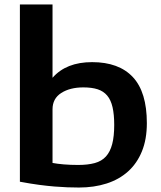

<svg xmlns="http://www.w3.org/2000/svg" viewBox="-20 -828 719 859"><path d="M333 11Q308 11 281.5 10Q255 9 224 6.5Q193 4 155 -1Q117 -6 69 -15V-808H215V-480Q276 -550 392 -550Q512 -550 574.5 -483Q637 -416 637 -277Q637 -205 615 -151Q593 -97 553 -61Q513 -25 457 -7Q401 11 333 11ZM330 -90Q373 -90 404 -98.5Q435 -107 454 -128Q473 -149 482 -183.5Q491 -218 491 -269Q491 -316 483.5 -348.5Q476 -381 459.5 -400.5Q443 -420 417 -428.5Q391 -437 353 -437Q293 -437 254 -412Q215 -387 215 -339V-99Q236 -95 265.5 -92.5Q295 -90 330 -90Z"/></svg>

Font: Encode Sans Wide
Style: SemiBold
Weight: 600
Designer: Pablo Impallari, Andres Torresi
Foundry: Pablo Impallari, Andres Torresi
Version: Version 1.000; ttfautohint (v1.00) -l 8 -r 50 -G 200 -x 14 -